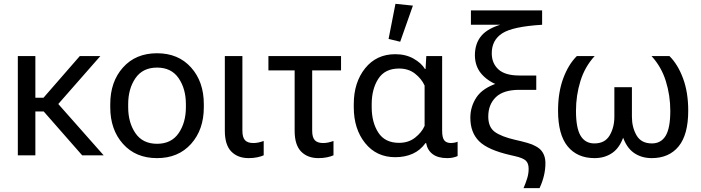

<svg xmlns="http://www.w3.org/2000/svg" viewBox="-20 -804 3629 994"><path d="M72.3 0V-513.7H163.1V-297.9H205.1L393.1 -513.7H499.5L281.7 -265.6L516.6 0H405.3L206.1 -227.1H163.1V0Z M550.8 -249V-264.6Q550.8 -380.9 616.7 -454.6Q682.6 -528.3 793 -528.3Q903.3 -528.3 969.2 -454.6Q1035.2 -380.9 1035.2 -264.6V-249Q1035.2 -132.8 969.2 -59.1Q903.3 14.6 793 14.6Q682.6 14.6 616.7 -59.1Q550.8 -132.8 550.8 -249ZM643.6 -264.6V-249Q643.6 -169.4 681.2 -114.5Q718.8 -59.6 793 -59.6Q867.2 -59.6 904.8 -114.5Q942.4 -169.4 942.4 -249V-264.6Q942.4 -344.2 904.8 -399.2Q867.2 -454.1 793 -454.1Q718.8 -454.1 681.2 -399.2Q643.6 -344.2 643.6 -264.6Z M1267.1 14.6Q1210.9 14.6 1177.5 -19.5Q1144 -53.7 1144 -127V-513.7H1234.9V-127Q1234.9 -92.8 1248.5 -78.1Q1262.2 -63.5 1291.5 -63.5Q1305.2 -63.5 1318.4 -66.4Q1331.5 -69.3 1345.2 -74.2V0Q1332.5 5.9 1312 10.3Q1291.5 14.6 1267.1 14.6Z M1369.6 -439.5V-513.7H1745.6V-439.5ZM1628.4 14.6Q1572.3 14.6 1538.8 -19.5Q1505.4 -53.7 1505.4 -127V-474.1H1596.2V-127Q1596.2 -92.8 1609.9 -78.1Q1623.5 -63.5 1652.8 -63.5Q1666.5 -63.5 1679.7 -66.4Q1692.9 -69.3 1706.5 -74.2V0Q1693.8 5.9 1673.3 10.3Q1652.8 14.6 1628.4 14.6Z M2026.4 9.8Q1928.7 9.8 1870.1 -63.5Q1811.5 -136.7 1811.5 -249V-264.6Q1811.5 -377 1870.1 -450.2Q1928.7 -523.4 2026.4 -523.4Q2080.1 -523.4 2120.6 -500.7Q2161.1 -478 2180.2 -446.8H2183.1L2187 -513.7H2269V-127.9Q2269 -91.3 2280 -77.4Q2291 -63.5 2315.4 -63.5Q2322.8 -63.5 2331.8 -65.2Q2340.8 -66.9 2349.1 -70.3V3.9Q2339.8 8.3 2325.9 11.5Q2312 14.6 2295.4 14.6Q2248 14.6 2220.5 -5.6Q2192.9 -25.9 2186 -63.5H2183.1Q2156.2 -25.9 2116.5 -8.1Q2076.7 9.8 2026.4 9.8ZM2045.9 -64.5Q2094.7 -64.5 2128.9 -91.3Q2163.1 -118.2 2178.2 -152.3V-361.3Q2162.1 -396.5 2128.4 -422.9Q2094.7 -449.2 2045.9 -449.2Q1972.7 -449.2 1938.5 -396Q1904.3 -342.8 1904.3 -264.6V-249Q1904.3 -170.9 1938.5 -117.7Q1972.7 -64.5 2045.9 -64.5ZM2051.8 -587.9 1991.7 -602.5 2027.3 -784.2 2117.7 -774.9Z M2690.4 169.9Q2701.7 144 2709.2 119.6Q2716.8 95.2 2716.8 69.8Q2716.8 41 2701.9 27.3Q2687 13.7 2646 4.4L2622.6 -1Q2505.4 -27.8 2460.2 -73Q2415 -118.2 2415 -194.3Q2415 -252.4 2447 -300.5Q2479 -348.6 2558.1 -374.5V-362.8Q2501.5 -386.2 2470.5 -423.8Q2439.5 -461.4 2438.5 -516.6Q2438.5 -579.6 2472.7 -619.4Q2506.8 -659.2 2584.5 -680.2V-675.8H2418V-750H2786.6V-675.8Q2633.8 -666.5 2579.8 -631.3Q2525.9 -596.2 2525.9 -528.3Q2525.9 -476.1 2560.5 -444.6Q2595.2 -413.1 2668.5 -413.1H2756.3V-338.9H2668.5Q2585.9 -338.9 2546.9 -300.8Q2507.8 -262.7 2507.8 -200.7Q2507.8 -146 2541.5 -121.3Q2575.2 -96.7 2647 -80.1L2676.8 -73.2Q2752.4 -55.7 2778.1 -29.3Q2803.7 -2.9 2803.7 41Q2803.7 71.8 2796.4 103.8Q2789.1 135.7 2773.4 169.9Z M3058.1 14.6Q2968.8 14.6 2918.9 -46.1Q2869.1 -106.9 2869.1 -231Q2869.1 -326.2 2896 -398.4Q2922.9 -470.7 2966.3 -513.7H3058.6Q3007.8 -458.5 2984.9 -384.3Q2961.9 -310.1 2961.9 -230Q2961.9 -141.1 2985.8 -101.3Q3009.8 -61.5 3057.1 -61.5Q3111.8 -61.5 3136.2 -103Q3160.6 -144.5 3160.6 -199.2V-352.5H3251.5V-199.2Q3251.5 -144.5 3275.6 -103Q3299.8 -61.5 3355 -61.5Q3402.3 -61.5 3426.3 -101.3Q3450.2 -141.1 3450.2 -230Q3450.2 -310.1 3427 -384.3Q3403.8 -458.5 3353 -513.7H3445.8Q3489.3 -470.7 3516.1 -398.4Q3543 -326.2 3543 -231Q3543 -106.9 3493.2 -46.1Q3443.4 14.6 3354 14.6Q3300.3 14.6 3261 -13.2Q3221.7 -41 3201.7 -103.5H3210.4Q3190.4 -41 3151.1 -13.2Q3111.8 14.6 3058.1 14.6Z"/></svg>

Font: RobotoFlex
Style: Regular
Weight: 400
Designer: Berlow after Robertson
Foundry: Google
Version: Version 2.136